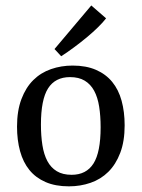

<svg xmlns="http://www.w3.org/2000/svg" viewBox="-20 -660 508 689"><path d="M41.1 -205.5Q41.1 -262.5 56.9 -304.4Q72.7 -346.2 99.6 -372.7Q126.5 -399.3 163.1 -412Q199.6 -424.7 240.7 -424.7Q289.1 -424.7 324.5 -409.3Q360 -393.8 382.7 -366Q405.5 -338.2 416.4 -298.4Q427.3 -258.5 427.3 -210.2Q427.3 -153.1 411.5 -111.5Q395.6 -69.8 368.7 -43.3Q341.8 -16.7 305.1 -4Q268.4 8.7 227.3 8.7Q178.9 8.7 143.5 -6.7Q108 -22.2 85.5 -50Q62.9 -77.8 52 -117.6Q41.1 -157.5 41.1 -205.5ZM341.1 -202.9Q341.1 -244 335.8 -277.5Q330.5 -310.9 317.8 -334.4Q305.1 -357.8 284 -370.5Q262.9 -383.3 231.3 -383.3Q178.2 -383.3 152.5 -342.9Q126.9 -302.5 126.9 -213.1Q126.9 -172.4 132.2 -138.9Q137.5 -105.5 150 -82Q162.5 -58.5 183.8 -45.6Q205.1 -32.7 237.1 -32.7Q289.8 -32.7 315.5 -73.3Q341.1 -113.8 341.1 -202.9ZM199.6 -458.2 175.6 -484 307.6 -640.4 360.7 -594.2Q349.5 -579.6 331.3 -561.8Q313.1 -544 291.5 -526Q269.8 -508 246 -490.4Q222.2 -472.7 199.6 -458.2Z"/></svg>

Font: Rasa
Style: Regular
Weight: 400
Version: Version 1.000;PS 1.000;hotconv 1.0.88;makeotf.lib2.5.647800;